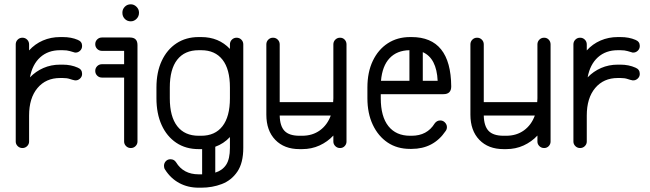

<svg xmlns="http://www.w3.org/2000/svg" viewBox="-20 -687 3015 891"><path d="M115 -30Q115 -18 106 -9Q97 0 84 0Q71 0 62 -9Q53 -18 53 -30V-481Q53 -494 62 -503Q71 -512 84 -512Q97 -512 106 -503Q115 -494 115 -481V-453Q142 -483 179 -499Q216 -515 259 -515H271Q311 -515 341 -502Q361 -494 361 -474Q361 -460 351 -451Q341 -442 328 -443Q317 -446 304 -450Q291 -454 271 -454H259Q203 -454 166.5 -421Q130 -388 119 -328Q146 -356 181.5 -371.5Q217 -387 259 -387H271Q310 -387 341 -373Q361 -365 361 -344Q361 -331 351 -322Q341 -313 328 -314Q317 -316 304 -320.5Q291 -325 271 -325H259Q193 -325 154 -278.5Q115 -232 115 -151Z M453 -327Q440 -327 431 -336Q422 -345 422 -358Q422 -371 431 -380Q440 -389 453 -389H556V-451H453Q440 -451 431 -460Q422 -469 422 -482Q422 -495 431 -504Q440 -513 453 -513H583Q618 -513 618 -478V-30Q618 -18 609 -9Q600 0 587 0Q574 0 565 -9Q556 -18 556 -30V-327ZM548 -629Q548 -644 559 -655.5Q570 -667 587 -667Q602 -667 613.5 -655.5Q625 -644 625 -629V-627Q625 -611 613.5 -599.5Q602 -588 587 -588Q570 -588 559 -599.5Q548 -611 548 -627Z M746 100Q741 93 741 83Q741 70 749.5 61Q758 52 771 52Q788 52 797 66Q831 122 902 122H914H918V5H914H902Q842 5 798 -24.5Q754 -54 730 -107Q706 -160 706 -231V-281Q706 -352 730.5 -404.5Q755 -457 799 -486Q843 -515 902 -515H914Q995 -515 1047 -460V-481Q1047 -494 1056 -503Q1065 -512 1078 -512Q1091 -512 1100 -503Q1109 -494 1109 -481V-1Q1109 69 1081.5 109.5Q1054 150 1009.5 167Q965 184 914 184H902Q852 184 812 162.5Q772 141 746 100ZM768 -281V-231Q768 -146 802.5 -101.5Q837 -57 902 -57H914Q978 -57 1012.5 -101.5Q1047 -146 1047 -231V-281Q1047 -366 1012.5 -410Q978 -454 914 -454H902Q837 -454 802.5 -410Q768 -366 768 -281ZM1047 -1V-51Q1018 -20 979 -6V114Q1012 104 1029.5 77.5Q1047 51 1047 -1Z M1588 -30Q1588 -18 1579.5 -9Q1571 0 1558 0Q1545 0 1536 -9Q1527 -18 1527 -30V-58Q1500 -29 1463 -12Q1426 5 1382 5H1370Q1299 5 1257.5 -38Q1216 -81 1216 -155V-481Q1216 -494 1225 -503Q1234 -512 1247 -512Q1260 -512 1269 -503Q1278 -494 1278 -481V-213H1526Q1527 -221 1527 -231V-481Q1527 -494 1536 -503Q1545 -512 1558 -512Q1571 -512 1579.5 -503Q1588 -494 1588 -481ZM1370 -57H1382Q1430 -57 1464.5 -82Q1499 -107 1515 -151H1278Q1279 -102 1300.5 -79.5Q1322 -57 1370 -57Z M2048 -79Q1992 4 1890 4H1883Q1823 4 1779 -25.5Q1735 -55 1710 -108Q1685 -161 1685 -231V-281Q1685 -352 1710 -404.5Q1735 -457 1779.5 -486Q1824 -515 1883 -515H1890Q2072 -515 2074 -286Q2074 -250 2038 -250H1747V-231Q1747 -146 1782.5 -101.5Q1818 -57 1883 -57H1890Q1962 -57 1997 -114Q2007 -128 2023 -128Q2036 -128 2045 -118.5Q2054 -109 2054 -97Q2054 -87 2048 -79ZM1880 -454Q1822 -453 1788 -417Q1754 -381 1748 -312H1880ZM2011 -312Q2006 -417 1942 -445V-312Z M2535 -30Q2535 -18 2526.5 -9Q2518 0 2505 0Q2492 0 2483 -9Q2474 -18 2474 -30V-58Q2447 -29 2410 -12Q2373 5 2329 5H2317Q2246 5 2204.5 -38Q2163 -81 2163 -155V-481Q2163 -494 2172 -503Q2181 -512 2194 -512Q2207 -512 2216 -503Q2225 -494 2225 -481V-213H2473Q2474 -221 2474 -231V-481Q2474 -494 2483 -503Q2492 -512 2505 -512Q2518 -512 2526.5 -503Q2535 -494 2535 -481ZM2317 -57H2329Q2377 -57 2411.5 -82Q2446 -107 2462 -151H2225Q2226 -102 2247.5 -79.5Q2269 -57 2317 -57Z M2703 -30Q2703 -18 2694 -9Q2685 0 2672 0Q2659 0 2650 -9Q2641 -18 2641 -30V-481Q2641 -494 2650 -503Q2659 -512 2672 -512Q2685 -512 2694 -503Q2703 -494 2703 -481V-453Q2730 -483 2767 -499Q2804 -515 2847 -515H2859Q2899 -515 2929 -502Q2949 -494 2949 -474Q2949 -460 2939 -451Q2929 -442 2916 -443Q2905 -446 2892 -450Q2879 -454 2859 -454H2847Q2791 -454 2754.5 -421Q2718 -388 2707 -328Q2734 -356 2769.5 -371.5Q2805 -387 2847 -387H2859Q2898 -387 2929 -373Q2949 -365 2949 -344Q2949 -331 2939 -322Q2929 -313 2916 -314Q2905 -316 2892 -320.5Q2879 -325 2859 -325H2847Q2781 -325 2742 -278.5Q2703 -232 2703 -151Z"/></svg>

Font: Libertine Sup Medium
Style: Regular
Weight: 500
Designer: Bastien Sozeau
Foundry: NBR — Bastien Sozeau
Version: Version 2.003; ttfautohint (v1.8.4.7-5d5b);gftools[0.9.33]